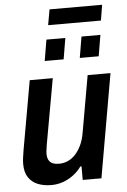

<svg xmlns="http://www.w3.org/2000/svg" viewBox="-59 -917 641 971"><g transform="rotate(-5 261.0 -431.0)"><path d="M162 12Q124 12 94 0Q64 -12 46.5 -38Q29 -64 29 -107Q29 -122 31.5 -139.5Q34 -157 37 -176L99 -526H216L156 -191Q155 -179 153 -168.5Q151 -158 151 -149Q151 -128 158 -115.5Q165 -103 178.5 -97.5Q192 -92 210 -92Q233 -92 254 -101Q275 -110 292.5 -128.5Q310 -147 323 -174Q336 -201 342 -236L393 -526H509L417 0H322V-69H316Q299 -45 274.5 -26.5Q250 -8 221.5 2Q193 12 162 12ZM183 -616 201 -723H297L279 -616ZM361 -616 379 -723H475L457 -616ZM216 -795 230 -874H497L484 -795Z"/></g></svg>

Font: Archivo SemiCondensed SemiBold
Style: Italic
Weight: 600
Width: 4
Italic angle: -10°
Designer: Hector Gatti
Foundry: Omnibus-Type
Version: Version 2.001